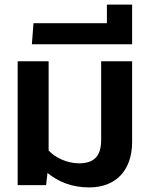

<svg xmlns="http://www.w3.org/2000/svg" viewBox="-20 -807 658 837"><path d="M369 10C485 10 556 -64 556 -189V-540H421V-197C421 -124 388 -95 324 -95C274 -95 221 -119 192 -151V-540H57V0H181L187 -53C235 -14 294 10 369 10Z M119 -614H556V-787H446V-706H126Z"/></svg>

Font: Kanit Medium
Style: Regular
Weight: 500
Designer: Katatrad Team
Foundry: CadsonDemak
Version: Version 1.000;PS 001.000;hotconv 1.0.88;makeotf.lib2.5.64775